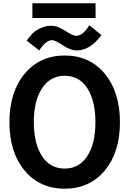

<svg xmlns="http://www.w3.org/2000/svg" viewBox="-20 -1146 797 1184"><path d="M144.5 -895.5Q165 -922.9 179.2 -938.5Q193.4 -954.1 226.1 -970.7Q258.8 -987.3 296.9 -987.3Q334 -987.3 382.3 -956.1Q430.7 -924.8 449.2 -924.8Q490.2 -924.8 531.2 -990.2L605.5 -929.7Q536.1 -835 453.1 -835Q415 -835 367.7 -866.7Q320.3 -898.4 300.8 -898.4Q263.7 -898.4 221.7 -835ZM179.7 -1035.2V-1126H569.3V-1035.2ZM38.1 -392.6Q38.1 -578.1 131.8 -690.9Q225.6 -803.7 378.9 -803.7Q533.2 -803.7 626.5 -690.9Q719.7 -578.1 719.7 -392.6Q719.7 -207 626.5 -94.7Q533.2 17.6 378.9 17.6Q224.6 17.6 131.3 -94.7Q38.1 -207 38.1 -392.6ZM188.5 -392.6Q188.5 -260.7 238.8 -183.6Q289.1 -106.4 378.9 -106.4Q467.8 -106.4 518.1 -183.1Q568.4 -259.8 568.4 -392.6Q568.4 -524.4 518.6 -601.6Q468.8 -678.7 378.9 -678.7Q290 -678.7 239.3 -601.6Q188.5 -524.4 188.5 -392.6Z"/></svg>

Font: Gothic A1 ExtraBold
Style: Regular
Weight: 800
Designer: HanYang I&C Co.,Ltd.
Foundry: HanYang I&C Co.,Ltd.
Version: Version 2.50